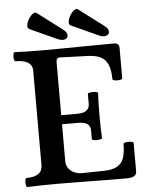

<svg xmlns="http://www.w3.org/2000/svg" viewBox="-58 -899 727 948"><g transform="rotate(-5 305.5 -424.5)"><path d="M38.6 -42Q117.7 -42 117.7 -99.1V-566.9Q117.7 -621.1 33.7 -621.1Q29.3 -621.1 27.3 -632.3Q25.4 -643.6 27.3 -654.8Q29.3 -666 33.7 -666Q92.3 -663.1 179.7 -663.1Q222.7 -663.1 265.9 -663.6Q309.1 -664.1 352.1 -664.6Q438.5 -666 524.4 -666Q539.1 -666 545.7 -660.2Q552.2 -654.3 552.2 -641.1V-491.7Q552.2 -486.3 540 -484.1Q527.8 -481.9 515.6 -484.1Q503.4 -486.3 503.4 -491.7Q503.4 -536.1 491.9 -563Q480.5 -589.8 456.5 -602.1Q432.6 -614.3 394.5 -615.7L256.3 -620.6Q244.6 -620.6 240.5 -615.5Q236.3 -610.4 236.3 -597.2V-335.9H316.4Q336.4 -335.9 349.9 -341.1Q363.3 -346.2 369.9 -356Q376.5 -365.7 376.5 -380.9V-429.2Q376.5 -433.6 389.2 -435.5Q401.9 -437.5 414.6 -435.5Q427.2 -433.6 427.2 -429.2Q424.3 -384.8 424.3 -317.9Q424.3 -250.5 427.2 -206.1Q427.2 -201.7 414.3 -199.5Q401.4 -197.3 388.9 -199Q376.5 -200.7 376.5 -206.1V-248Q376.5 -262.2 369.9 -272Q363.3 -281.7 349.9 -286.4Q336.4 -291 316.4 -291H236.3V-107.9Q236.3 -86.9 247.8 -71.8Q259.3 -56.6 276.9 -49.3Q294.4 -42 312.5 -42L421.4 -43.9Q464.4 -44.4 488 -57.9Q511.7 -71.3 521 -97.7Q530.3 -124 530.3 -168Q530.3 -172.9 543 -175Q555.7 -177.2 568.1 -175Q580.6 -172.9 580.6 -168V-27.8Q580.6 -11.7 568.6 -4.4Q556.6 2.9 530.3 2.9Q486.8 2.9 443.6 2.7Q400.4 2.4 356.9 1.5Q313.5 1 270.3 0.5Q227.1 0 183.6 0Q111.3 0 38.6 2.9Q34.2 2.9 32.2 -8.3Q30.3 -19.5 32 -30.8Q33.7 -42 38.6 -42ZM159.2 -849.1 282.2 -756.3Q300.8 -742.2 301.8 -727.5Q302.7 -712.9 287.8 -707.5Q272.9 -702.1 250 -712.4L116.2 -773.4Q103.5 -780.8 110.1 -802.7Q116.7 -824.7 132.8 -840.8Q148.9 -856.9 159.2 -849.1ZM364.3 -849.1 487.3 -756.3Q505.9 -742.2 506.8 -727.5Q507.8 -712.9 492.9 -707.5Q478 -702.1 455.1 -712.4L321.3 -773.4Q308.6 -780.8 315.2 -802.7Q321.8 -824.7 337.9 -840.8Q354 -856.9 364.3 -849.1Z"/></g></svg>

Font: Junicode Two Beta VF
Style: Regular
Weight: 400
Designer: Peter S. Baker
Foundry: Briery Creek Software
Version: Version 1.031 beta; ttfautohint (v1.8.1.43-b0c9)